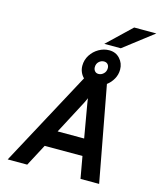

<svg xmlns="http://www.w3.org/2000/svg" viewBox="-149 -1167 1062 1274"><g transform="rotate(15 382.0 -530.5)"><path d="M27.4 0.6 377.4 -650Q362.5 -664.2 353.6 -684.8Q344.8 -705.3 344.8 -728.4Q344.8 -768.7 365.9 -801.7Q387 -834.6 420.7 -854Q454.4 -873.4 492.2 -873.4Q536.7 -873.4 565.2 -842.3Q593.8 -811.2 593.8 -767.6Q593.8 -732.8 576.8 -702.8Q559.9 -672.8 533.8 -653.6L655.6 0.6H527.6L500.8 -149.8H241.2L161.6 0.6ZM299.4 -264.6H481.6L445.6 -472Q444.1 -479.6 442.4 -490.4Q440.6 -501.1 439.1 -511.7Q437.6 -522.2 436.6 -529.4Q434.1 -523.4 429.2 -512.9Q424.4 -502.3 419 -491.6Q413.7 -480.9 409.8 -474.2ZM461.8 -703Q481.4 -703 496.9 -717.9Q512.4 -732.7 512.4 -755.8Q512.4 -772.1 502.9 -782.4Q493.3 -792.6 477 -792.6Q457.8 -792.6 442.5 -778.4Q427.2 -764.1 427.2 -740.6Q427.2 -724.7 436.6 -713.9Q446 -703 461.8 -703ZM448.2 -906 611.6 -1062H764L561.4 -906Z"/></g></svg>

Font: Overpass
Style: Italic
Weight: 400
Italic angle: -10°
Designer: Delve Withrington, Dave Bailey, Thomas Jockin
Foundry: Delve Fonts LLC
Version: Version 4.000